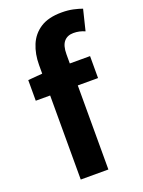

<svg xmlns="http://www.w3.org/2000/svg" viewBox="-152 -882 710 953"><g transform="rotate(-20 202.5 -406.0)"><path d="M104 0V-605Q104 -663 123.5 -710Q143 -757 185.5 -784.5Q228 -812 298 -812Q332 -812 359 -806Q386 -800 405 -793L378 -683Q350 -696 318 -696Q286 -696 268 -675Q250 -654 250 -608V0ZM28 -444V-553L112 -560H357V-444Z"/></g></svg>

Font: Noto Sans KR
Style: Bold
Weight: 700
Designer: Ryoko NISHIZUKA  (kana, bopomofo & ideographs); Paul D. Hunt (Latin, Greek & Cyrillic); Sandoll Communications , Soo-you
Foundry: Adobe
Version: Version 2.004-H2;hotconv 1.0.118;makeotfexe 2.5.65603